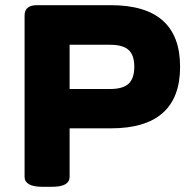

<svg xmlns="http://www.w3.org/2000/svg" viewBox="-20 -720 724 742"><path d="M146 2Q109 2 92 -8Q75 -18 75 -36V-660Q75 -700 123 -700H408Q676 -700 676 -462Q676 -224 408 -224H249V-36Q249 -18 232.5 -8Q216 2 179 2ZM249 -376H405Q455 -376 477 -396.5Q499 -417 499 -462Q499 -507 477 -527Q455 -547 405 -547H249Z"/></svg>

Font: Asap Expanded ExtraBold
Style: Regular
Weight: 800
Width: 7
Designer: Pablo Cosgaya
Foundry: Omnibus-Type
Version: Version 3.001; ttfautohint (v1.8.4.7-5d5b)